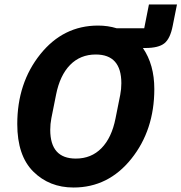

<svg xmlns="http://www.w3.org/2000/svg" viewBox="-20 -824 809 856"><path d="M644 -804H769L750 -709Q739 -652 713 -631Q687 -610 628 -610H617Q668 -536 668 -427Q668 -244 565.5 -116Q463 12 308 12Q200 12 128.5 -59Q57 -130 57 -271Q57 -454 159.5 -582Q262 -710 417 -710Q461 -710 500 -698H623ZM318 -117Q387 -117 432.5 -163.5Q478 -210 495 -296L516 -401Q521 -427 521 -453Q521 -581 407 -581Q338 -581 292.5 -534.5Q247 -488 230 -402L209 -297Q204 -271 204 -245Q204 -117 318 -117Z"/></svg>

Font: Aneliza
Style: Bold Italic
Weight: 700
Italic angle: -11.31°
Designer: Mike Abbink, Paul van der Laan, Pieter van Rosmalen
Foundry: Bold Monday
Version: Version 3.0